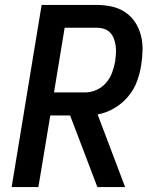

<svg xmlns="http://www.w3.org/2000/svg" viewBox="-20 -755 640 775"><path d="M27 0 148 -735H371Q402 -735 431.5 -728.5Q461 -722 485 -706Q509 -690 525 -666Q541 -642 548.5 -613.5Q556 -585 555.5 -554.5Q555 -524 550 -493Q545 -459 532.5 -425.5Q520 -392 496 -364Q472 -336 440 -317.5Q408 -299 374 -293L485 0H373L263 -289H183L135 0ZM324 -382Q347 -382 369.5 -392Q392 -402 408 -420.5Q424 -439 432.5 -462Q441 -485 445 -508Q447 -523 448 -538.5Q449 -554 447 -569Q445 -584 440 -598Q435 -612 425.5 -622.5Q416 -633 401.5 -638Q387 -643 371 -643H241L198 -382Z"/></svg>

Font: Iosevka Aile Semibold
Style: Italic
Weight: 600
Italic angle: -9°
Designer: Belleve Invis
Foundry: Belleve Invis
Version: Version 31.1.0; ttfautohint (v1.8.4)